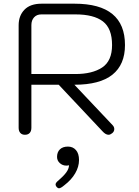

<svg xmlns="http://www.w3.org/2000/svg" viewBox="-20 -720 753 1040"><path d="M81 -583Q81 -635 112.5 -667.5Q144 -700 205 -700H384Q657 -700 657 -476Q657 -370 589 -315.5Q521 -261 383 -261L589 -43Q599 -33 599 -21Q599 -7 587 2Q577 10 568 10Q552 10 535 -9L298 -261H150V-28Q150 -10 141 0Q132 10 115 10Q99 10 90 0Q81 -10 81 -28ZM388 -319Q480 -319 533.5 -354.5Q587 -390 587 -476Q587 -566 537.5 -604Q488 -642 389 -642H204Q179 -642 164.5 -626Q150 -610 150 -584V-319ZM281 279Q281 270 296 258Q324 234 338.5 214.5Q353 195 354 175Q349 177 339 177Q319 177 304 163.5Q289 150 289 130Q289 104 304.5 89Q320 74 348 74Q375 74 391.5 93Q408 112 408 147Q408 183 387.5 218.5Q367 254 329 283Q309 300 299 300Q294 300 287 293Q281 286 281 279Z"/></svg>

Font: Kodchasan Light
Style: Regular
Weight: 300
Version: Version 1.000; ttfautohint (v1.6)